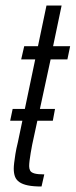

<svg xmlns="http://www.w3.org/2000/svg" viewBox="-20 -678 275 698"><path d="M17 -239 26 -282H180L172 -239ZM131 0Q101 0 81.5 -4Q62 -8 50.5 -16Q39 -24 34.5 -36Q30 -48 30 -65Q30 -73 31.5 -86Q33 -99 36 -118Q39 -137 45 -161L108 -462H57L68 -510H118L149 -658H204L173 -510H235L225 -462H164L97 -152Q94 -136 91.5 -121.5Q89 -107 87.5 -94.5Q86 -82 86 -74Q86 -65 89.5 -58Q93 -51 105 -47.5Q117 -44 141 -44Z"/></svg>

Font: Saira UltraCondensed
Style: Italic
Weight: 400
Width: 1
Italic angle: -12°
Designer: Hector Gatti with collaboration of the Omnibus-Type team
Foundry: Omnibus-Type
Version: Version 1.101